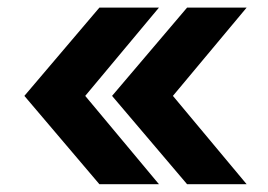

<svg xmlns="http://www.w3.org/2000/svg" viewBox="-20 -551 700 501"><path d="M239.4 -70.3 43.6 -300.8 239.4 -531.2H394.8L202.4 -300.8L394.8 -70.3ZM468.2 -70.3 272.4 -300.8 468.2 -531.2H623.6L431.2 -300.8L623.6 -70.3Z"/></svg>

Font: Inter Variable LoSnoCo
Style: Regular
Weight: 400
Designer: Rasmus Andersson
Foundry: rsms
Version: Version 4.000;git-a52131595; featfreeze: case,dlig,ss01,ss02